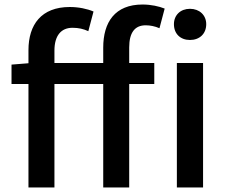

<svg xmlns="http://www.w3.org/2000/svg" viewBox="-20 -830 1004 850"><path d="M763 0H879V-551H763ZM821 -653C863 -653 893 -680 893 -723C893 -763 863 -791 821 -791C779 -791 750 -763 750 -723C750 -680 779 -653 821 -653ZM31 -458H106V0H221V-458H437V0H552V-458H663V-551H552V-620C552 -686 577 -718 625 -718C644 -718 666 -714 686 -705L709 -792C684 -802 649 -810 611 -810C489 -810 437 -732 437 -619V-551H221V-606C221 -673 251 -707 301 -707C328 -707 349 -702 371 -692L394 -779C366 -791 328 -799 289 -799C163 -799 106 -721 106 -608V-550L31 -544Z"/></svg>

Font: Noto Sans CJK TC Medium
Style: Regular
Weight: 500
Designer: Ryoko NISHIZUKA 西塚涼子 (kana, bopomofo & ideographs); Paul D. Hunt (Latin, Greek & Cyrillic); Sandoll Communications 산돌커뮤니
Foundry: Adobe
Version: Version 2.004;hotconv 1.0.118;makeotfexe 2.5.65603